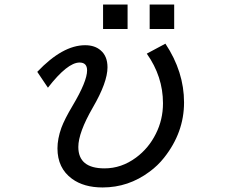

<svg xmlns="http://www.w3.org/2000/svg" viewBox="-20 -782 1040 845"><path d="M433.6 -654.3V-762.2H541.5V-654.3ZM638.7 -654.3V-762.2H746.6V-654.3ZM190.9 -396 144 -465.8Q255.4 -583 354.5 -583Q397.5 -583 423.3 -560.1Q453.1 -534.7 453.1 -485.8Q453.1 -419.9 388.7 -309.1Q324.7 -198.2 324.7 -135.3Q324.7 -41 439.9 -41Q514.6 -41 578.6 -88.4Q634.3 -129.4 666 -193.4Q697.3 -255.4 697.3 -327.6Q697.3 -445.3 626 -545.9L708 -589.8Q790 -466.3 790 -331.1Q790 -198.7 702.1 -87.9Q674.8 -53.2 638.2 -26.4Q545.4 43 431.6 43Q349.1 43 296.9 4.9Q232.9 -42 232.9 -128.9Q232.9 -170.9 250 -219.2Q264.6 -258.3 299.3 -316.4Q363.3 -423.8 363.3 -472.2Q363.3 -506.8 330.1 -506.8Q276.9 -506.8 190.9 -396Z"/></svg>

Font: BIZ UDPGothic
Style: Regular
Weight: 400
Designer: TypeBank Co., Ltd.
Foundry: Morisawa Inc.
Version: Version 1.051